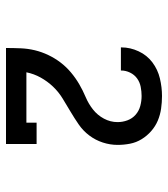

<svg xmlns="http://www.w3.org/2000/svg" viewBox="20 -903 560 640"><g transform="rotate(90 300.0 -583.0)"><path d="M140 -323V-324Q140 -348 141 -372Q142 -396 147.5 -419Q153 -442 163.5 -464Q174 -486 188.5 -505Q203 -524 221.5 -539.5Q240 -555 260.5 -567Q281 -579 303.5 -588.5Q326 -598 345 -613Q364 -628 375.5 -649.5Q387 -671 387 -695Q387 -712 381 -728Q375 -744 362.5 -755Q350 -766 333.5 -770.5Q317 -775 300 -775Q285 -775 269.5 -772Q254 -769 241.5 -760Q229 -751 222 -736.5Q215 -722 215 -707Q215 -707 215 -706.5Q215 -706 215 -706H138Q138 -707 138 -707Q138 -707 138 -708Q138 -737 151 -765Q164 -793 188 -811Q212 -829 241.5 -836Q271 -843 300 -843Q321 -843 342 -840Q363 -837 382 -829Q401 -821 417 -807Q433 -793 444 -775Q455 -757 459 -736.5Q463 -716 463 -695Q463 -670 455 -645.5Q447 -621 431.5 -600.5Q416 -580 395 -565.5Q374 -551 352 -538Q330 -525 308 -511.5Q286 -498 268.5 -479.5Q251 -461 238.5 -438.5Q226 -416 221 -391H389V-425H460V-323Z"/></g></svg>

Font: Iosevka Slab Extended
Style: Regular
Weight: 400
Width: 7
Monospace: yes
Designer: Belleve Invis
Foundry: Belleve Invis
Version: Version 11.1.1; ttfautohint (v1.8.3)